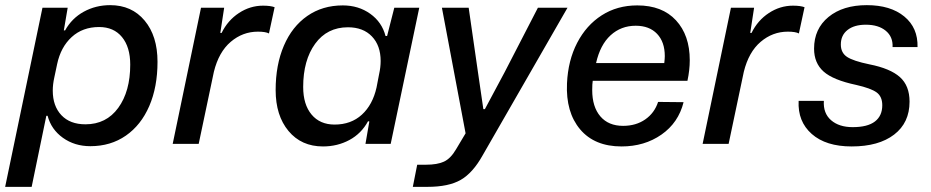

<svg xmlns="http://www.w3.org/2000/svg" viewBox="-38 -559 3616 746"><path d="M127 -529H225L210 -441H215Q241 -488 287.5 -513.5Q334 -539 390 -539Q474 -539 524 -479Q574 -419 574 -319Q574 -221 542 -147Q510 -73 451 -32Q392 9 313 9Q252 9 206.5 -23.5Q161 -56 147 -109H142L85 167H-18ZM468 -308Q468 -376 436 -415Q404 -454 347 -454Q283 -454 240.5 -415Q198 -376 184 -310L173 -258Q167 -231 167 -207Q167 -147 200.5 -111.5Q234 -76 294 -76Q375 -76 421.5 -140Q468 -204 468 -308Z M743 -529H833L818 -431H823Q847 -480 890.5 -508.5Q934 -537 984 -537Q1013 -537 1029 -531L1007 -429Q994 -436 964 -436Q905 -436 858.5 -396.5Q812 -357 793 -280L734 0H633Z M1033 -209Q1033 -307 1065 -381.5Q1097 -456 1156 -497Q1215 -538 1294 -538Q1355 -538 1400.5 -505.5Q1446 -473 1460 -419H1466L1494 -529H1591L1480 0H1382L1397 -87L1392 -88Q1366 -40 1319.5 -15Q1273 10 1217 10Q1133 10 1083 -50Q1033 -110 1033 -209ZM1425 -219 1435 -271Q1441 -298 1441 -322Q1441 -382 1407 -417.5Q1373 -453 1314 -453Q1233 -453 1186.5 -389Q1140 -325 1140 -221Q1140 -153 1172.5 -114Q1205 -75 1262 -75Q1326 -75 1368 -113.5Q1410 -152 1425 -219Z M1583 81H1617Q1661 81 1687 69Q1713 57 1734 21L1771 -41L1679 -529H1783L1819 -279L1840 -135H1846L1923 -279L2052 -529H2167L1837 45Q1799 113 1752 140Q1705 167 1623 167H1566Z M2165 -235Q2169 -324 2204.5 -392.5Q2240 -461 2300 -499.5Q2360 -538 2438 -538Q2535 -538 2588.5 -480Q2642 -422 2642 -325Q2642 -287 2633 -245H2265Q2263 -233 2263 -209Q2263 -144 2294.5 -107Q2326 -70 2383 -70Q2433 -70 2469 -95Q2505 -120 2519 -163L2618 -162Q2598 -82 2532 -36Q2466 10 2377 10Q2272 10 2216 -56.5Q2160 -123 2165 -235ZM2543 -314Q2545 -332 2545 -341Q2545 -396 2515 -427.5Q2485 -459 2432 -459Q2375 -459 2334.5 -422Q2294 -385 2278 -314Z M2802 -529H2892L2877 -431H2882Q2906 -480 2949.5 -508.5Q2993 -537 3043 -537Q3072 -537 3088 -531L3066 -429Q3053 -436 3023 -436Q2964 -436 2917.5 -396.5Q2871 -357 2852 -280L2793 0H2692Z M3065 -167H3163Q3160 -119 3191 -92Q3222 -65 3275 -65Q3333 -65 3361.5 -87Q3390 -109 3390 -150Q3390 -184 3368 -200Q3346 -216 3289 -229Q3199 -248 3162 -281Q3125 -314 3125 -370Q3125 -447 3181 -493Q3237 -539 3330 -539Q3422 -539 3475.5 -495Q3529 -451 3527 -376H3430Q3432 -416 3403.5 -439.5Q3375 -463 3326 -463Q3281 -463 3255 -442.5Q3229 -422 3229 -386Q3229 -354 3253 -338Q3277 -322 3340 -309Q3421 -293 3458.5 -259.5Q3496 -226 3496 -164Q3496 -82 3436 -36Q3376 10 3271 10Q3171 10 3116 -38.5Q3061 -87 3065 -167Z"/></svg>

Font: Mona Sans Medium
Style: Italic
Weight: 500
Italic angle: -11.7°
Designer: Deni Anggara
Foundry: GitHub
Version: Version 2.000